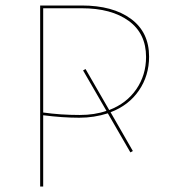

<svg xmlns="http://www.w3.org/2000/svg" viewBox="-20 -678 623 698"><path d="M382 -270 463 -129 454 -124 372 -266Q322 -250 268 -250Q208 -250 137 -259V0H126V-658H277Q390 -658 456 -609.5Q522 -561 522 -472Q522 -403 485 -349Q448 -295 382 -270ZM367 -275 282 -422 291 -427 377 -278Q440 -302 475.5 -353.5Q511 -405 511 -471Q511 -556 448 -602Q385 -648 277 -648H137V-269Q200 -260 270 -260Q324 -260 367 -275Z"/></svg>

Font: Ysabeau Infant Hairline
Style: Regular
Weight: 100
Designer: Christian Thalmann (Catharsis Fonts)
Version: Version 0.003